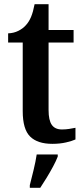

<svg xmlns="http://www.w3.org/2000/svg" viewBox="-20 -680 401 921"><path d="M231 10Q160 10 124.5 -25Q89 -60 89 -147V-476H19V-520Q46 -521 68 -532Q90 -543 104 -559Q119 -575 129 -599Q139 -623 146 -660H213V-536H333V-476H213V-152Q213 -103 228.5 -81Q244 -59 277 -59Q295 -59 311 -61.5Q327 -64 342 -67V-11Q327 -4 297.5 3Q268 10 231 10ZM123 208Q131 177 141 136Q151 95 156 61H257V71Q249 92 234.5 119Q220 146 203.5 173Q187 200 173 221H123Z"/></svg>

Font: Noto Serif Georgian SemiCondensed SemiBold
Style: Regular
Weight: 600
Width: 4
Designer: Monotype Design Team, Akaki Razmadze
Foundry: Google LLC
Version: Version 2.003; ttfautohint (v1.8.4.7-5d5b)